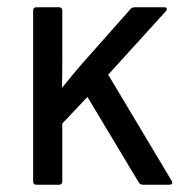

<svg xmlns="http://www.w3.org/2000/svg" viewBox="-20 -507 508 527"><path d="M80 0Q71 0 71 -9V-478Q71 -487 80 -487H142Q151 -487 151 -478V-405Q151 -371 151 -336.5Q151 -302 150 -267H151Q168 -288 185.5 -309Q203 -330 222 -351L339 -483Q343 -487 350 -487H431Q436 -487 437.5 -484Q439 -481 435 -476L277 -302L451 -11Q457 0 444 0H372Q365 0 361 -6L220 -241L151 -168V-9Q151 0 142 0Z"/></svg>

Font: Sofia Sans Semi Condensed
Style: Regular
Weight: 400
Designer: Botio Nikoltchev, Ani Petrova
Foundry: lettersoup
Version: Version 4.100; ttfautohint (v1.8.4.7-5d5b)